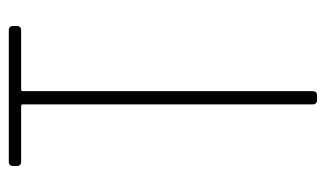

<svg xmlns="http://www.w3.org/2000/svg" viewBox="-172 -568 740 436"><g transform="rotate(-90 198.0 -350.0)"><path d="M357 -690V-682Q357 -672 347 -672H213Q209 -672 209 -668V-10Q209 0 199 0H189Q179 0 179 -10V-668Q179 -672 175 -672H49Q39 -672 39 -682V-690Q39 -700 49 -700H347Q357 -700 357 -690Z"/></g></svg>

Font: Barlow Condensed Thin
Style: Regular
Weight: 250
Width: 3
Designer: Jeremy Tribby
Foundry: Tribby Type
Version: Version 1.408